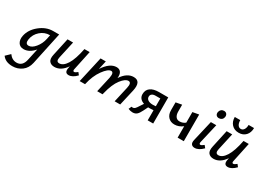

<svg xmlns="http://www.w3.org/2000/svg" viewBox="-81 -1512 3644 2667"><g transform="rotate(30 1741.5 -178.5)"><path d="M352 -418H448L337 102Q317 193 252 241Q187 289 103 289Q-9 289 -61 216L8 150Q56 217 129 217Q225 217 249 98L289 -86Q210 6 120 6Q60 6 33 -38.5Q6 -83 19 -149Q41 -257 140.5 -337.5Q240 -418 352 -418ZM157 -70Q209 -70 261 -133.5Q313 -197 330 -278L344 -346H341Q257 -346 192 -289Q127 -232 113 -149Q100 -70 157 -70Z M940 -100 969 -63Q903 6 842 6Q772 6 792 -85L797 -110Q718 6 613 6Q559 6 531.5 -28Q504 -62 521 -137L582 -418H671L611 -147Q593 -71 648 -71Q711 -71 764.5 -156Q818 -241 853 -418H937L872 -111Q862 -71 887 -71Q905 -71 940 -100Z M1642 -425Q1764 -425 1727 -258L1668 0H1579L1635 -248Q1657 -342 1604 -342Q1554 -342 1491.5 -261Q1429 -180 1390 -20L1385 0H1299L1355 -248Q1364 -299 1356.5 -320.5Q1349 -342 1328 -342Q1278 -342 1207.5 -245Q1137 -148 1105 -3L1104 0H1018L1112 -418H1196L1165 -279Q1260 -425 1368 -425Q1413 -425 1436 -393.5Q1459 -362 1452 -299Q1535 -425 1642 -425Z M2049 -419H2197V0H2109V-162Q2078 -159 2045 -159Q2031 -159 2024 -160L1988 -87Q1962 -34 1936.5 -12Q1911 10 1870 10Q1836 10 1799 -6L1820 -52Q1827 -49 1840 -49Q1859 -49 1874.5 -64Q1890 -79 1917 -123L1950 -173Q1864 -203 1864 -280Q1864 -348 1912.5 -383.5Q1961 -419 2049 -419ZM2062 -223Q2085 -223 2109 -226V-351H2033Q1996 -351 1976 -335.5Q1956 -320 1956 -292Q1956 -260 1984.5 -241.5Q2013 -223 2062 -223Z M2589 -410 2688 -428V0H2589V-183Q2527 -135 2457 -135Q2395 -135 2357 -175.5Q2319 -216 2319 -284V-410L2415 -428V-319Q2415 -267 2436.5 -237.5Q2458 -208 2497 -208Q2549 -208 2589 -240Z M2950 -520Q2920 -520 2905 -539.5Q2890 -559 2896 -589Q2901 -614 2919 -629.5Q2937 -645 2963 -645Q2993 -645 3008 -624.5Q3023 -604 3017 -574Q3012 -549 2993.5 -534.5Q2975 -520 2950 -520ZM2864 6Q2827 6 2810 -17Q2793 -40 2804 -87L2881 -418H2968L2897 -111Q2887 -71 2912 -71Q2930 -71 2965 -100L2995 -63Q2926 6 2864 6Z M3133 -646H3221Q3221 -599 3239 -571Q3257 -543 3288 -543Q3318 -543 3336.5 -571.5Q3355 -600 3355 -646H3442Q3442 -572 3400 -527Q3358 -482 3288 -482Q3218 -482 3175.5 -527Q3133 -572 3133 -646ZM3492 -100 3521 -63Q3455 6 3394 6Q3324 6 3344 -85L3349 -110Q3270 6 3165 6Q3111 6 3083.5 -28Q3056 -62 3073 -137L3134 -418H3223L3163 -147Q3145 -71 3200 -71Q3263 -71 3316.5 -156Q3370 -241 3405 -418H3489L3424 -111Q3414 -71 3439 -71Q3457 -71 3492 -100Z"/></g></svg>

Font: EauTestInfant Semibold
Style: Italic
Weight: 600
Italic angle: -12°
Designer: Christian Thalmann (Catharsis Fonts)
Version: Version 0.001;PS 000.001;hotconv 1.0.88;makeotf.lib2.5.64775